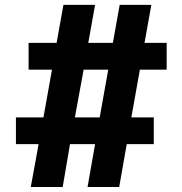

<svg xmlns="http://www.w3.org/2000/svg" viewBox="-20 -750 731 770"><path d="M43.9 -171.9V-279.3H154.3L188.5 -470.7H94.7V-578.1H207L234.4 -730.5H361.3L334 -578.1H432.6L460 -730.5H586.9L559.6 -578.1H648.4V-470.7H541L506.8 -279.3H596.7V-171.9H488.3L458 0H331.1L361.3 -171.9H260.7L231.4 0H103.5L134.8 -171.9ZM414.1 -470.7H315.4L280.3 -279.3H379.9Z"/></svg>

Font: Mgen+ 1c bold
Style: Bold
Weight: 700
Designer: [Source Han Sans]
Ryoko NISHIZUKA  (kana & ideographs); Paul D. Hunt (Latin, Greek & Cyrillic); Wenlong ZHANG  (bopomofo
Version: Version 1.059.20150602